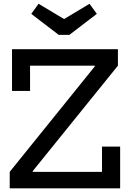

<svg xmlns="http://www.w3.org/2000/svg" viewBox="-20 -1018 693 1038"><path d="M355 -829.5H297.5L149 -943L188.5 -997.5L326.5 -915L464 -997.5L503.5 -943ZM32.5 -89 492.5 -659V-687L617.5 -663L157 -93V-62.5ZM617.5 -752V-663H142.5V-526.5H45V-752ZM531.5 -225.5H629.5V0H32.5V-89H531.5Z"/></svg>

Font: Hepta Slab Medium
Style: Regular
Weight: 500
Designer: Michael LaGattuta
Foundry: Michael LaGattuta
Version: Version 1.102